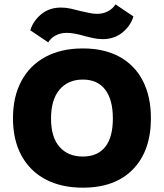

<svg xmlns="http://www.w3.org/2000/svg" viewBox="-20 -864 758 888"><path d="M363 4Q263 4 190.5 -34.5Q118 -73 79 -145Q40 -217 40 -317Q40 -417 79 -489.5Q118 -562 190.5 -601Q263 -640 363 -640Q463 -640 533.5 -601Q604 -562 641 -489.5Q678 -417 678 -317Q678 -167 595.5 -81.5Q513 4 363 4ZM363 -140Q431 -140 466.5 -184.5Q502 -229 502 -316Q502 -403 466.5 -449.5Q431 -496 363 -496Q295 -496 255.5 -449.5Q216 -403 216 -316Q216 -229 255.5 -184.5Q295 -140 363 -140ZM203 -668 120 -724Q134 -768 171 -798.5Q208 -829 262 -829Q285 -829 307.5 -824Q330 -819 352 -813Q370 -809 390.5 -804.5Q411 -800 429 -800Q458 -800 480.5 -812.5Q503 -825 514 -844L597 -788Q584 -744 546 -713.5Q508 -683 455 -683Q433 -683 412.5 -687.5Q392 -692 376 -696Q349 -704 328 -708Q307 -712 289 -712Q259 -712 236.5 -699.5Q214 -687 203 -668Z"/></svg>

Font: Braah One
Style: Regular
Weight: 400
Designer: Ashish Kumar
Foundry: Ashish Kumar
Version: Version 1.001; ttfautohint (v1.8.4.7-5d5b);gftools[0.9.29]